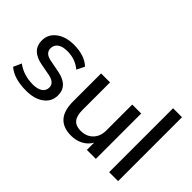

<svg xmlns="http://www.w3.org/2000/svg" viewBox="-91 -1182 1614 1614"><g transform="rotate(45 716.5 -375.0)"><path d="M269.5 9.8Q124 9.8 49.8 -55.7L82 -127Q161.1 -67.4 272.5 -67.4Q327.1 -67.4 357.9 -88.4Q388.7 -109.4 388.7 -148.4Q388.7 -204.1 308.6 -219.7L204.1 -239.3Q63.5 -266.6 63.5 -382.8Q63.5 -457 124 -502.9Q184.6 -548.8 280.3 -548.8Q409.2 -548.8 476.6 -483.4L442.4 -414.1Q374 -471.7 279.3 -471.7Q223.6 -471.7 192.9 -449.7Q162.1 -427.7 162.1 -387.7Q162.1 -330.1 238.3 -315.4L340.8 -295.9Q487.3 -269.5 487.3 -153.3Q487.3 -79.1 427.7 -34.7Q368.2 9.8 269.5 9.8Z M1088.9 -539.1V0H982.4V-85.9Q956.1 -40 909.2 -15.1Q862.3 9.8 803.7 9.8Q612.3 9.8 612.3 -205.1V-539.1H718.8V-210.9Q718.8 -141.6 746.1 -108.9Q773.4 -76.2 831.1 -76.2Q899.4 -76.2 940.9 -118.7Q982.4 -161.1 982.4 -230.5V-539.1Z M1247.1 0V-759.8H1353.5V0Z"/></g></svg>

Font: Min Sans Medium
Style: Regular
Weight: 500
Designer: Jinseong-Kim, NotoSansCJK, Nunito
Foundry: Jinseong-Kim
Version: Version 1.400;Glyphs 3.1.2 (3151)